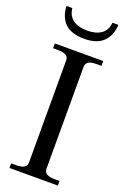

<svg xmlns="http://www.w3.org/2000/svg" viewBox="-171 -961 666 1014"><g transform="rotate(20 162.0 -453.5)"><path d="M16 -907H49Q54 -864 83.5 -843Q113 -822 163 -822Q212 -822 241.5 -843Q271 -864 275 -907H308Q305 -847 269.5 -811.5Q234 -776 163 -776Q90 -776 54.5 -810.5Q19 -845 16 -907ZM26 -26H55Q113 -26 113 -62V-637Q113 -673 55 -673H26V-700H298V-673H270Q211 -673 211 -637V-62Q211 -26 270 -26H298V0H26Z"/></g></svg>

Font: TavirajRegular
Style: Regular
Weight: 400
Designer: Katatrad Team
Foundry: CadsonDemak
Version: Version 1.001